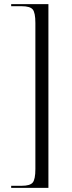

<svg xmlns="http://www.w3.org/2000/svg" viewBox="-20 -780 346 928"><path d="M34 128V118H85Q125 118 138 102.5Q151 87 151 37V-669Q151 -719 138 -734.5Q125 -750 85 -750H34V-760H214V128Z"/></svg>

Font: Noto Serif Display SemiCondensed Light
Style: Regular
Weight: 300
Width: 4
Designer: Monotype Design Team
Foundry: Monotype Imaging Inc.
Version: Version 2.009